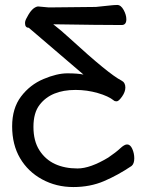

<svg xmlns="http://www.w3.org/2000/svg" viewBox="-20 -733 592 775"><path d="M276 22Q207 22 150 -9Q93 -40 61 -94.5Q29 -149 29 -223Q29 -296 65 -343.5Q101 -391 155.5 -414Q210 -437 252 -437Q293 -437 317 -432L96 -621Q81 -621 81 -640Q81 -650 89 -663Q109 -703 133 -707L177 -703L367 -705Q389 -707 415 -710Q441 -713 453 -713Q468 -713 479 -693Q490 -673 490 -655Q490 -632 471 -632Q383 -632 195 -635Q226 -611 263 -577Q419 -434 470 -408Q486 -400 486 -380Q486 -362 472.5 -343Q459 -324 451 -324Q443 -324 440 -327Q418 -345 374.5 -357.5Q331 -370 285 -370Q186 -370 140 -310Q115 -278 115 -221Q115 -164 139 -126.5Q163 -89 202 -71Q241 -53 293 -53Q344 -53 417 -97Q448 -118 465 -134Q482 -150 493 -150Q506 -150 514 -132Q522 -114 522 -94Q522 -72 511 -63Q456 -26 400 -2Q344 22 276 22Z"/></svg>

Font: LXGW WenKai Lite
Style: Bold
Weight: 700
Designer: LXGW / Fontworks Inc.
Foundry: LXGW / Fontworks Inc.
Version: Version 1.330;April 28, 2024